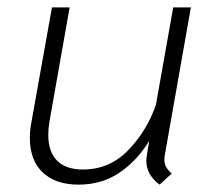

<svg xmlns="http://www.w3.org/2000/svg" viewBox="-20 -490 587 521"><path d="M426 -57Q426 -46 430.5 -37.5Q435 -29 446 -19L413 11Q377 -16 377 -54Q377 -60 379 -72L385 -108Q353 -55 305 -22Q257 11 193 11Q131 11 96 -22Q61 -55 61 -116Q61 -137 65 -157L121 -470H169L114 -159Q111 -140 111 -124Q111 -78 135 -54Q159 -30 205 -30Q277 -30 327.5 -82Q378 -134 403 -205L450 -470H498L427 -68Q426 -64 426 -57Z"/></svg>

Font: KoHo Light
Style: Italic
Weight: 300
Italic angle: -10°
Version: Version 1.000; ttfautohint (v1.6)